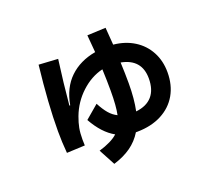

<svg xmlns="http://www.w3.org/2000/svg" viewBox="-123 -832 1246 1093"><g transform="rotate(-20 500.0 -285.5)"><path d="M857 -300Q857 -222 823.5 -164Q790 -106 727.5 -73.5Q665 -41 580 -40H571Q543 6 499.5 37Q456 68 394 87L341 -12Q419 -35 456 -69Q387 -107 335 -200L416 -269Q437 -229 458 -204.5Q479 -180 506 -167Q517 -218 517 -311Q517 -373 514 -442Q443 -425 383.5 -370Q324 -315 295 -238Q282 -203 276.5 -174Q271 -145 271 -105Q271 -82 272 -69L162 -64Q156 -131 156 -197Q156 -361 182 -591L298 -584Q279 -445 267 -312H272Q290 -413 351.5 -472Q413 -531 509 -548L500 -653L612 -658L620 -553Q691 -546 744.5 -512.5Q798 -479 827.5 -424Q857 -369 857 -300ZM745 -303Q745 -420 625 -443Q628 -376 628 -316Q628 -222 613 -151Q678 -158 711.5 -196.5Q745 -235 745 -303Z"/></g></svg>

Font: IBM Plex Sans JP
Style: Bold
Weight: 700
Designer: Mike Abbink; Paul van der Laan; Pieter van Rosmalen; Wujin Sim; Yejin Wi; Jinhee Kim; Boomi Park; Yona Kim; Kichan Ma
Foundry: Sandoll Inc.
Version: Version 1.001